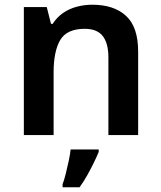

<svg xmlns="http://www.w3.org/2000/svg" viewBox="-20 -572 682 813"><path d="M371 -552Q462 -552 513.5 -505Q565 -458 565 -353V0H439V-328Q439 -389 415 -419.5Q391 -450 339 -450Q263 -450 235 -402.5Q207 -355 207 -265V0H81V-542H178L196 -471H203Q221 -499 247 -517Q273 -535 305 -543.5Q337 -552 371 -552ZM398 71Q390 91 377.5 116.5Q365 142 350 169Q335 196 317 221H245V208Q252 190 258.5 163.5Q265 137 271 109.5Q277 82 279 61H398Z"/></svg>

Font: Noto Sans Armenian SemiBold
Style: Regular
Weight: 600
Designer: Monotype Design Team
Foundry: Monotype Imaging Inc.
Version: Version 2.007